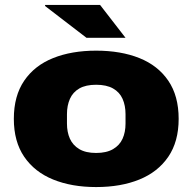

<svg xmlns="http://www.w3.org/2000/svg" viewBox="-20 -745 779 777"><path d="M369 12Q270 12 195 -18.5Q120 -49 78 -110.5Q36 -172 36 -264Q36 -357 78 -418.5Q120 -480 195 -510Q270 -540 369 -540Q469 -540 544 -510Q619 -480 661 -418.5Q703 -357 703 -264Q703 -172 661 -110.5Q619 -49 544 -18.5Q469 12 369 12ZM369 -126Q411 -126 437.5 -141.5Q464 -157 476 -183.5Q488 -210 488 -245V-283Q488 -318 476 -345Q464 -372 437.5 -387Q411 -402 369 -402Q327 -402 301 -387Q275 -372 263 -345Q251 -318 251 -283V-245Q251 -210 263 -183.5Q275 -157 301 -141.5Q327 -126 369 -126ZM488 -592H330L162 -721L163 -725H385Z"/></svg>

Font: Archivo SemiExpanded Black
Style: Regular
Weight: 900
Width: 6
Designer: Hector Gatti
Foundry: Omnibus-Type
Version: Version 2.001